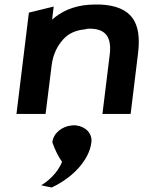

<svg xmlns="http://www.w3.org/2000/svg" viewBox="-20 -505 647 851"><path d="M385 126C390 87 360 56 318 51C311 50 305 50 298 51C254 55 216 86 212 126C224 160 240 192 255 212C236 263 186 304 162 316C178 320 194 323 209 326C304 282 376 203 385 126ZM424 -485C408 -485 391 -485 375 -484C302 -479 249 -452 211 -418L218 -476L108 -449L53 0H182L209 -216C215 -264 234 -301 258 -328C281 -355 313 -371 357 -375C363 -377 369 -378 376 -378C451 -378 476 -338 466 -260L434 0H559L592 -270C608 -404 566 -478 424 -485Z"/></svg>

Font: Bluebird
Style: ExtObl
Weight: 400
Designer: Jasper
Foundry: Cannot Into Space Fonts
Version: Version 0.98